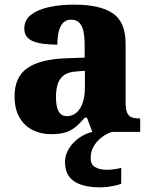

<svg xmlns="http://www.w3.org/2000/svg" viewBox="-20 -570 654 830"><path d="M200 10Q157 10 121 -8Q85 -26 64 -62.5Q43 -99 43 -154Q43 -237 98 -275.5Q153 -314 265 -318L346 -321V-375Q346 -411 340.5 -435.5Q335 -460 322 -472.5Q309 -485 287 -485Q267 -485 254 -472.5Q241 -460 234.5 -436Q228 -412 228 -377Q155 -377 120 -393Q85 -409 85 -446Q85 -484 114.5 -506.5Q144 -529 193 -539.5Q242 -550 301 -550Q412 -550 467.5 -512.5Q523 -475 523 -382V-128Q523 -101 528.5 -85.5Q534 -70 547 -64Q560 -58 582 -58H586V0H379L356 -61H346Q324 -35 304.5 -19.5Q285 -4 261 3Q237 10 200 10ZM269 -68Q293 -68 310.5 -83Q328 -98 337.5 -126Q347 -154 347 -191V-264L310 -261Q277 -259 258 -246Q239 -233 230.5 -209.5Q222 -186 222 -151Q222 -124 227 -105Q232 -86 242.5 -77Q253 -68 269 -68ZM416 240Q339 240 300 213.5Q261 187 261 130Q261 99 278 72Q295 45 322 26Q349 7 379 0H465Q444 6 422.5 21.5Q401 37 386.5 60Q372 83 372 115Q372 141 391.5 152.5Q411 164 441 164Q455 164 470.5 162Q486 160 504 156V224Q494 229 477 232.5Q460 236 443.5 238Q427 240 416 240Z"/></svg>

Font: Noto Rashi Hebrew ExtraBold
Style: Regular
Weight: 800
Version: Version 1.006